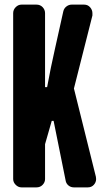

<svg xmlns="http://www.w3.org/2000/svg" viewBox="-20 -811 455 831"><path d="M395 -46Q396 -42 396 -36Q396 -22 386 -11Q376 0 360 0H300Q286 0 276 -8.5Q266 -17 264 -30L212 -288H204L175 -187V-36Q175 -22 164.5 -11Q154 0 138 0H73Q59 0 48 -11Q37 -22 37 -36V-754Q37 -769 48 -780Q59 -791 73 -791H138Q154 -791 164.5 -780Q175 -769 175 -754V-434H184Q199 -517 217.5 -598Q236 -679 254 -762Q257 -775 267.5 -783Q278 -791 290 -791H344Q360 -791 370 -779.5Q380 -768 380 -754Q380 -748 380 -744L300 -428Z"/></svg>

Font: H.H. Samuel
Style: Regular
Weight: 900
Width: 1
Designer: deFharo
Foundry: deFharo
Version: Version 1.009